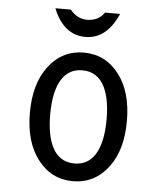

<svg xmlns="http://www.w3.org/2000/svg" viewBox="-53 -773 691 828"><g transform="rotate(5 293.0 -359.0)"><path d="M153.3 -726.6H220.2Q251 -689 293 -689Q342.3 -689 368.2 -726.6H433.6Q384.3 -614.7 293 -614.7Q198.2 -614.7 153.3 -726.6ZM390.1 -129.9Q415 -181.2 415 -268.6Q415 -356 390.1 -407.2Q359.4 -470.2 293 -470.2Q226.6 -470.2 195.8 -407.2Q170.9 -356 170.9 -268.6Q170.9 -181.2 195.8 -129.9Q226.6 -66.9 293 -66.9Q359.4 -66.9 390.1 -129.9ZM139.6 -68.4Q83 -143.1 83 -268.6Q83 -394 139.6 -468.8Q198.7 -546.9 293 -546.9Q387.2 -546.9 446.3 -468.8Q502.9 -394 502.9 -268.6Q502.9 -143.1 446.3 -68.4Q387.2 9.8 293 9.8Q198.7 9.8 139.6 -68.4Z"/></g></svg>

Font: Consola Mono
Style: Book
Weight: 400
Monospace: yes
Designer: Wojciech Kalinowski "wmk69" (wmk69@o2.pl)
Foundry: Wojciech Kalinowski "wmk69" (wmk69@o2.pl)
Version: Version 2.1.0